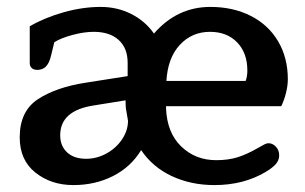

<svg xmlns="http://www.w3.org/2000/svg" viewBox="-20 -521 882 555"><path d="M37 -124Q37 -200 90 -234.5Q143 -269 228 -282L349 -301V-339Q349 -382 323 -405.5Q297 -429 251 -429Q223 -429 189.5 -420Q156 -411 137 -399L127 -358Q122 -338 112.5 -328.5Q103 -319 88 -319Q77 -319 71.5 -324.5Q66 -330 66 -338V-445Q109 -470 164 -485.5Q219 -501 271 -501Q319 -501 359.5 -480.5Q400 -460 425 -424Q492 -501 588 -501Q654 -501 705 -475Q756 -449 784 -401.5Q812 -354 812 -292Q812 -273 806.5 -251.5Q801 -230 793 -214H460V-207Q463 -137 504 -97.5Q545 -58 605 -58Q640 -58 667 -66.5Q694 -75 727 -94Q737 -100 744 -103.5Q751 -107 756 -107Q768 -107 777.5 -97Q787 -87 787 -72Q787 -58 777.5 -47Q768 -36 748 -24Q684 14 600 14Q532 14 476.5 -12Q421 -38 388 -87Q358 -38 306.5 -12Q255 14 192 14Q128 14 82.5 -22Q37 -58 37 -124ZM690 -287Q695 -300 695 -317Q695 -368 665.5 -398.5Q636 -429 587 -429Q535 -429 500 -391.5Q465 -354 461 -287ZM350 -172 344 -207Q343 -215 343 -231L250 -216Q154 -201 154 -130Q154 -99 174 -80.5Q194 -62 229 -62Q260 -62 288 -77.5Q316 -93 333 -118.5Q350 -144 350 -172Z"/></svg>

Font: Maitree SemiBold
Style: Regular
Weight: 600
Designer: CadsonDemak Team
Foundry: CadsonDemak
Version: Version 1.001